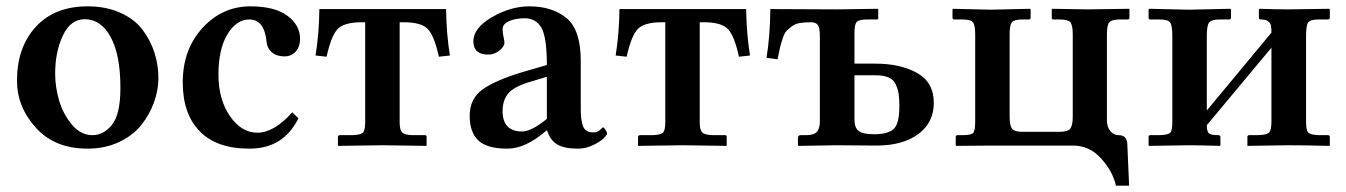

<svg xmlns="http://www.w3.org/2000/svg" viewBox="-20 -464 4290 612"><path d="M250 -402.8Q205.1 -402.8 180.4 -350.8Q155.8 -298.8 155.8 -229Q155.8 -188 168 -145Q180.2 -102.1 208.5 -67.6Q236.8 -33.2 274.9 -33.2Q310.1 -33.2 336.9 -66.2Q363.8 -99.1 363.8 -184.1Q363.8 -289.1 332.8 -345.9Q301.8 -402.8 250 -402.8ZM34.2 -207Q34.2 -313 94 -378.4Q153.8 -443.8 259.8 -443.8Q317.9 -443.8 363.5 -423.3Q409.2 -402.8 434.6 -368.9Q460 -335 472.4 -295.9Q484.9 -256.8 484.9 -215.8Q484.9 -176.8 470.9 -137.9Q457 -99.1 430.4 -65.7Q403.8 -32.2 359.4 -11.2Q314.9 9.8 258.8 9.8Q154.8 9.8 94.5 -56.6Q34.2 -123 34.2 -207Z M931.2 -86.9Q883.3 10.3 774.4 9.8Q670.4 9.8 616.5 -45.7Q562.5 -101.1 562.5 -201.2Q562.5 -306.2 625.5 -375Q688.5 -443.8 778.3 -443.8Q855.5 -443.8 896 -413.8Q936.5 -383.8 936.5 -339.8Q936.5 -315.9 922.9 -300Q909.2 -284.2 886.2 -284.2Q862.3 -284.2 846.9 -297.1Q831.5 -310.1 829.6 -331.1Q822.8 -401.9 774.4 -401.9Q733.4 -401.9 704.8 -354.5Q676.3 -307.1 676.3 -226.1Q676.3 -147 712.9 -94Q749.5 -41 800.3 -41Q853.5 -41 911.6 -106Z M1266.1 -393.1H1253.9V-74.2Q1253.9 -50.3 1261.5 -42.2Q1269 -34.2 1293.9 -33.2H1335Q1339.8 -33.2 1339.8 -26.9V1L1200.2 -1L1057.1 1V-26.9Q1057.1 -32.7 1063 -33.2H1104Q1129.9 -34.2 1137 -41.5Q1144 -48.8 1144 -74.2V-393.1H1133.8Q1075.7 -393.1 1055.4 -370.6Q1035.2 -348.1 1021 -283.2L985.8 -287.1Q997.1 -356.9 998 -435.1H1401.9Q1402.8 -356.9 1414.1 -287.1L1378.9 -283.2Q1364.7 -348.1 1344.5 -370.6Q1324.2 -393.1 1266.1 -393.1Z M1721.7 -47.9Q1654.8 10.3 1596.7 9.8Q1532.7 9.8 1504.9 -16.1Q1477.1 -42 1477.1 -95.2Q1477.1 -150.4 1520 -180.2Q1563 -210 1650.9 -235.8L1723.1 -256.8Q1723.1 -345.7 1705.6 -375.7Q1688 -405.8 1652.8 -405.8Q1623 -405.8 1602.5 -396.5Q1582 -387.2 1582 -371.1Q1582 -359.9 1585 -346.4Q1587.9 -333 1587.9 -328.1Q1587.9 -315.9 1572 -303Q1556.2 -290 1536.1 -290Q1489.3 -290 1488.8 -332Q1488.8 -375 1548.3 -409.4Q1607.9 -443.8 1667 -443.8Q1740.2 -443.8 1785.6 -406.5Q1831.1 -369.1 1831.1 -271V-126Q1831.1 -104 1832 -92.5Q1833 -81.1 1836.4 -67.6Q1839.8 -54.2 1848.4 -48.1Q1856.9 -42 1870.8 -42Q1884.8 -42 1892.8 -50Q1900.9 -58.1 1901.9 -58.1Q1904.8 -58.1 1909.9 -50.5Q1915 -43 1915 -38.1Q1915 -34.2 1904.1 -23.2Q1893.1 -12.2 1869.9 -1.2Q1846.7 9.8 1821.8 9.8Q1777.8 9.8 1755.4 -4.2Q1732.9 -18.1 1724.1 -47.9ZM1723.1 -85V-219.2L1666 -202.1Q1617.2 -187 1599.6 -165.5Q1582 -144 1582 -109.9Q1582 -44.9 1645 -44.9Q1673.3 -44.9 1723.1 -85Z M2222.7 -393.1H2210.4V-74.2Q2210.4 -50.3 2218 -42.2Q2225.6 -34.2 2250.5 -33.2H2291.5Q2296.4 -33.2 2296.4 -26.9V1L2156.7 -1L2013.7 1V-26.9Q2013.7 -32.7 2019.5 -33.2H2060.5Q2086.4 -34.2 2093.5 -41.5Q2100.6 -48.8 2100.6 -74.2V-393.1H2090.3Q2032.2 -393.1 2012 -370.6Q1991.7 -348.1 1977.5 -283.2L1942.4 -287.1Q1953.6 -356.9 1954.6 -435.1H2358.4Q2359.4 -356.9 2370.6 -287.1L2335.4 -283.2Q2321.3 -348.1 2301 -370.6Q2280.8 -393.1 2222.7 -393.1Z M2593.3 -77.1V-347.2Q2593.3 -374 2587.4 -383.5Q2581.5 -393.1 2564.5 -393.1Q2544.4 -393.1 2529.5 -390.6Q2514.6 -388.2 2504.2 -380.1Q2493.7 -372.1 2487.1 -365.5Q2480.5 -358.9 2474.9 -341.6Q2469.2 -324.2 2466.3 -312.5Q2463.4 -300.8 2458.5 -274.9L2423.3 -279.8Q2434.6 -348.6 2435.5 -435.1L2648.4 -434.1L2777.3 -436L2779.3 -434.1V-405.8Q2779.3 -401.9 2774.4 -401.9H2743.7Q2717.8 -401.9 2710.7 -394Q2703.6 -386.2 2703.6 -358.9V-261.2H2769.5Q2850.6 -261.2 2903.6 -231.2Q2956.5 -201.2 2956.5 -136.2Q2956.5 -73.2 2907 -36.6Q2857.4 0 2773.4 0L2646.5 -1L2525.4 1L2523.4 -1V-23.9Q2523.4 -32.7 2531.2 -33.2H2550.3Q2574.2 -33.2 2583.7 -43.7Q2593.3 -54.2 2593.3 -77.1ZM2846.7 -126Q2846.7 -149.9 2844.5 -164.6Q2842.3 -179.2 2835.4 -194.6Q2828.6 -210 2812.5 -217Q2796.4 -224.1 2770.5 -224.1H2703.6V-83Q2703.6 -56.2 2717.5 -46.1Q2731.4 -36.1 2766.6 -36.1Q2809.6 -36.1 2828.1 -52.5Q2846.7 -68.8 2846.7 -126Z M3399.4 -354Q3399.4 -383.8 3391.8 -392.8Q3384.3 -401.9 3358.4 -401.9H3337.4Q3332.5 -401.9 3332.5 -407.2V-434.1L3333.5 -436L3448.2 -434.1L3579.1 -436L3580.1 -434.1V-407.2Q3580.1 -402.3 3574.2 -401.9H3549.3Q3523.4 -401.9 3515.9 -392.8Q3508.3 -383.8 3508.3 -354V-81.1Q3508.3 -59.1 3519.3 -46.1Q3530.3 -33.2 3545.4 -33.2Q3571.3 -33.2 3573.2 -6.8L3579.1 127.9H3537.1Q3527.3 83 3490.2 41.5Q3453.1 0 3400.4 0H3139.2L3028.3 1L3026.4 -1V-26.9Q3026.4 -32.7 3031.2 -33.2H3048.3Q3075.2 -33.2 3081.8 -40Q3088.4 -46.9 3088.4 -76.2V-355Q3088.4 -383.8 3081.3 -392.8Q3074.2 -401.9 3048.3 -401.9H3022.5Q3016.6 -401.9 3016.1 -407.2V-434.1L3017.1 -436L3138.2 -433.1L3263.2 -436L3265.1 -434.1V-408.2Q3265.1 -402.3 3259.3 -401.9H3238.3Q3213.4 -401.9 3205.8 -393.3Q3198.2 -384.8 3198.2 -355V-92.8Q3198.2 -64 3205.8 -54Q3213.4 -43.9 3238.3 -43.9H3358.4Q3384.3 -43.9 3391.8 -54.4Q3399.4 -64.9 3399.4 -92.8Z M3770 -433.1 3901.9 -436 3903.8 -434.1V-408.2Q3903.8 -402.3 3897.9 -401.9H3867.7Q3840.8 -401.9 3833.7 -391.8Q3826.7 -381.8 3826.7 -350.1V-111.8L4032.7 -359.9Q4032.7 -375 4031.2 -382.6Q4029.8 -390.1 4022.2 -396Q4014.6 -401.9 3999 -401.9Q3993.2 -401.9 3992.7 -407.2V-434.1L3995.1 -436Q4050.3 -434.1 4085.9 -434.1L4217.8 -436L4218.8 -434.1V-408.2Q4218.8 -402.3 4212.9 -401.9H4183.1Q4156.2 -401.9 4149.7 -392.3Q4143.1 -382.8 4143.1 -350.1V-77.1Q4143.1 -49.3 4149.9 -41.7Q4156.7 -34.2 4183.1 -33.2H4212.9Q4218.8 -33.2 4218.8 -26.9V-1L4217.8 1Q4136.7 -1 4085.9 -1L3956.1 1V-1V-27.8Q3956.1 -32.7 3961.9 -33.2H3991.7Q4018.6 -34.2 4025.6 -42Q4032.7 -49.8 4032.7 -77.1V-312L3826.7 -64.9Q3826.7 -44.9 3833.3 -39.1Q3839.8 -33.2 3863.8 -33.2Q3869.6 -33.2 3870.1 -26.9V-1L3868.7 1Q3808.6 -1 3770 -1L3642.1 1L3641.1 -1V-27.8Q3641.1 -32.7 3646 -33.2H3676.8Q3703.6 -34.2 3710.2 -41Q3716.8 -47.9 3716.8 -75.2V-349.1Q3716.8 -382.3 3710 -392.1Q3703.1 -401.9 3676.8 -401.9H3647Q3641.1 -401.9 3641.1 -407.2V-434.1L3644 -436Z"/></svg>

Font: Linux Libertine
Style: Semibold
Weight: 600
Designer: Philipp H. Poll
Foundry: Philipp H. Poll
Version: Version 5.1.2 ; ttfautohint (v0.9)